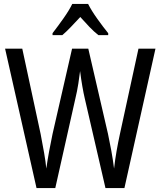

<svg xmlns="http://www.w3.org/2000/svg" viewBox="-20 -1014 822 983"><path d="M776 -765 617 -51H520L414 -510Q408 -535 401.5 -572.5Q395 -610 390 -650Q387 -624 381 -585.5Q375 -547 366 -510L263 -51H167L6 -765H94L188 -328Q198 -276 206 -230.5Q214 -185 217 -151Q223 -193 231.5 -239.5Q240 -286 249 -328L349 -765H432L533 -328Q542 -286 550 -242Q558 -198 564 -151Q569 -196 577 -241.5Q585 -287 594 -328L689 -765ZM431 -994Q448 -960 478 -918Q508 -876 534 -844V-834H484Q461 -852 438 -876Q415 -900 391 -927Q366 -900 342.5 -875.5Q319 -851 299 -834H249V-844Q276 -879 305 -920Q334 -961 350 -994Z"/></svg>

Font: Noto Sans Tamil UI Condensed
Style: Regular
Weight: 400
Width: 3
Designer: Jelle Bosma - Monotype Design Team
Foundry: Monotype Imaging Inc.
Version: Version 2.004; ttfautohint (v1.8.4.7-5d5b)